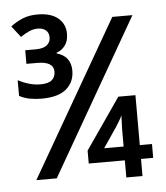

<svg xmlns="http://www.w3.org/2000/svg" viewBox="-52 -769 704 816"><g transform="rotate(-5 300.0 -361.5)"><path d="M124 -365Q98 -365 74.5 -369.5Q51 -374 30 -385V-452Q80 -426 125 -426Q159 -426 174 -439Q189 -452 189 -475Q189 -518 119 -518H73V-576H117Q150 -576 165.5 -588.5Q181 -601 181 -621Q181 -642 168 -652.5Q155 -663 134 -663Q115 -663 97 -655Q79 -647 60 -634L23 -682Q48 -701 75 -712Q102 -723 138 -723Q195 -723 225.5 -697.5Q256 -672 256 -630Q256 -600 241.5 -580.5Q227 -561 205 -554V-551Q265 -534 265 -472Q265 -424 230.5 -394.5Q196 -365 124 -365ZM72 -22 454 -685H540L159 -22ZM454 0V-73H300V-128L450 -345H523V-132H575V-73H523V0ZM371 -132H454V-204Q454 -223 455 -235.5Q456 -248 456 -265Q452 -255 444.5 -242.5Q437 -230 430 -219Z"/></g></svg>

Font: Noto Sans Mono Medium
Style: Regular
Weight: 500
Designer: Monotype Design Team
Foundry: Monotype Imaging Inc.
Version: Version 2.014